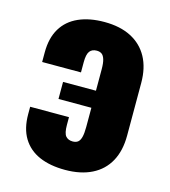

<svg xmlns="http://www.w3.org/2000/svg" viewBox="-94 -664 664 750"><g transform="rotate(15 238.0 -289.0)"><path d="M237 10Q176 10 132.5 -9Q89 -28 65.5 -66.5Q42 -105 42 -163V-193H199V-162Q199 -128 209 -116.5Q219 -105 237 -105Q250 -105 258 -111Q266 -117 270 -132Q274 -147 274 -173V-251H141V-320H274V-406Q274 -432 269.5 -446.5Q265 -461 257 -466.5Q249 -472 237 -472Q218 -472 208.5 -459.5Q199 -447 199 -415V-374H42V-413Q42 -471 65.5 -510Q89 -549 133 -568.5Q177 -588 237 -588Q301 -588 345.5 -565Q390 -542 413.5 -499Q437 -456 437 -395V-182Q437 -121 413.5 -78Q390 -35 345 -12.5Q300 10 237 10Z"/></g></svg>

Font: Oswald
Style: Bold
Weight: 700
Designer: Vernon Adams
Foundry: Vernon Adams
Version: Version 4.103;gftools[0.9.33.dev8+g029e19f]